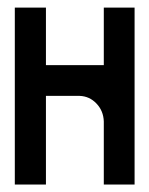

<svg xmlns="http://www.w3.org/2000/svg" viewBox="-20 -492 398 512"><path d="M256.8 -318.4V-471.7H338.9V0H256.8V-168Q255.9 -196.3 237.3 -215.8Q218.8 -235.4 192.4 -236.3H102.5V0H19.5V-471.7H102.5V-318.4Z"/></svg>

Font: mr_KirucoupageG
Style: Regular
Weight: 400
Designer: Jan Henkel
Version: Version 1.00 May 25, 2020, initial release